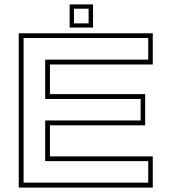

<svg xmlns="http://www.w3.org/2000/svg" viewBox="-20 -851 778 871"><path d="M65 0V-700H673V-558.5H206.5V-424H638.5V-282.5H206.5V-141.5H673V0ZM87 -22.5H652.5V-120H185V-304.5H618V-402H185V-580.5H652.5V-678.5H87ZM296 -726V-831H402V-726ZM315.5 -745H382V-811.5H315.5Z"/></svg>

Font: Tourney Expanded ExtraLight
Style: Regular
Weight: 200
Width: 7
Designer: Tyler Finck
Foundry: Etcetera Type Co
Version: Version 1.010; ttfautohint (v1.8.3)